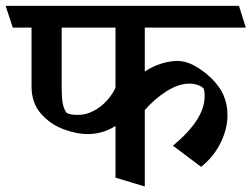

<svg xmlns="http://www.w3.org/2000/svg" viewBox="-45 -600 877 669"><path d="M747.6 -198.7Q747.6 -151.4 723.9 -102.8Q700.2 -54.2 655.8 -18.6L557.6 -92.3Q613.3 -138.7 640.6 -181.4Q668 -224.1 668 -264.6Q668 -286.1 663.6 -292.5Q658.7 -298.3 645 -303.5Q631.3 -308.6 615.2 -308.6Q577.1 -308.6 535.2 -282Q493.2 -255.4 459.5 -216.3V49.8L357.4 19V-161.1Q313 -132.8 259.3 -132.8Q223.1 -132.8 177.7 -149.2Q132.3 -165.5 98.6 -202.9Q64.9 -240.2 64.9 -299.8V-503.9H-0.5L-25.4 -579.6H787.6L811.5 -503.9H459.5V-350.6Q486.8 -369.1 516.8 -378.4Q546.9 -387.7 573.7 -387.7Q602.1 -387.7 631.8 -371.6Q661.6 -355.5 689 -329.6Q718.8 -301.8 733.2 -269.8Q747.6 -237.8 747.6 -198.7ZM357.4 -503.9H169.9V-292.5Q169.9 -261.2 173.3 -241.7Q176.8 -222.2 185.1 -209.5Q188 -204.6 200.4 -201.9Q212.9 -199.2 227.5 -199.7Q254.9 -199.7 281.2 -213.6Q307.6 -227.5 327.4 -249.5Q347.2 -271.5 357.4 -294.4Z"/></svg>

Font: Vesper Libre Medium
Style: Regular
Weight: 500
Designer: Robert Keller & Kimya Gandhi
Foundry: Mota Italic
Version: Version 1.058